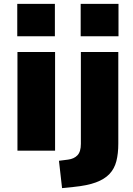

<svg xmlns="http://www.w3.org/2000/svg" viewBox="-20 -777 688 990"><path d="M69 -590V-757H263V-590ZM70 0V-509H264V0ZM396 -590V-757H591V-590ZM300 193 284 52 331 46Q362 42 379.5 23.5Q397 5 397 -35V-509H590V-36Q590 15 580 54Q570 93 544.5 120Q519 147 474.5 163.5Q430 180 359 187Z"/></svg>

Font: Nunito Sans 6pt Black
Style: Regular
Weight: 900
Version: Version 3.101;gftools[0.9.27]